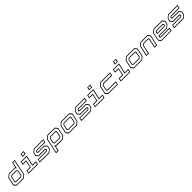

<svg xmlns="http://www.w3.org/2000/svg" viewBox="1014 -3958 7355 7355"><g transform="rotate(-45 4691.0 -280.5)"><path d="M496.5 0H109L27 -103L98 -437L223.5 -540H563L571 -530.5L617.5 -750H759L621.5 -103ZM486.5 -29.5 595 -118.5 723 -720.5H642L587.5 -464.5L550.5 -511H231L126.5 -425L61.5 -118.5L132 -29.5ZM463.5 -110.5H189L150.5 -158.5L199 -385.5L254 -430H519.5L567 -369.5L522.5 -158.5ZM458 -141.5 495 -172 534.5 -358.5 503 -399H262L225 -368L183.5 -172L207.5 -141.5Z M1053 -618.5 1080.5 -750H1241.5L1214 -618.5ZM1092 -646.5H1186L1203 -724.5H1109ZM755 0 785 -141.5H971.5L1026 -398.5H839.5L869.5 -540H1197L1112.5 -141.5H1299.5L1269.5 0ZM791 -30H1245.5L1263 -111H1074L1159 -510.5H893L876 -429.5H1061L993.5 -111H808.5Z M1367 0 1397 -141.5H1845L1880.5 -171L1858.5 -199.5H1507.5L1426.5 -302.5L1455 -437L1580 -540H2091.5L2061.5 -398.5H1618.5L1583 -369.5L1606 -340.5H1956L2037 -237.5L2008.5 -103L1883.5 0ZM1403.5 -31H1877L1981 -117L2004.5 -225.5L1936 -311H1583L1550 -354L1556.5 -384.5L1610 -429H2038L2055.5 -510H1587.5L1482.5 -423.5L1459.5 -315L1526 -230.5H1879L1914 -186.5L1907.5 -156.5L1854 -112H1420.5Z M2056.5 189 2189.5 -437 2314.5 -540H2720.5L2801.5 -437L2730.5 -103L2605.5 0H2247.5L2240.5 -10L2198 189ZM2093 159H2174L2224.5 -78.5L2261 -32H2599L2705.5 -119.5L2769.5 -422.5L2700.5 -510H2324.5L2216 -420.5ZM2293 -113 2244.5 -173.5 2288.5 -381 2347.5 -429H2643L2680 -382.5L2632.5 -159.5L2576 -113ZM2308.5 -141.5H2567L2604 -172L2645.5 -368L2621.5 -399H2353.5L2316.5 -368L2277 -181.5Z M2936.5 0 2855.5 -103 2926.5 -437 3051.5 -540H3497L3578 -437L3507 -103L3382 0ZM2960 -30H3373.5L3479.5 -117.5L3544.5 -422.5L3475.5 -510H3060.5L2954 -422L2889.5 -119.5ZM3017.5 -111 2979 -159.5 3026.5 -382 3083.5 -429H3418L3455 -382.5L3407.5 -157.5L3350.5 -111ZM3035.5 -141.5H3343L3380 -172L3422 -368L3398 -398.5H3090.5L3053.5 -368L3011.5 -172Z M3615 0 3645 -141.5H4093L4128.5 -171L4106.5 -199.5H3755.5L3674.5 -302.5L3703 -437L3828 -540H4339.5L4309.5 -398.5H3866.5L3831 -369.5L3854 -340.5H4204L4285 -237.5L4256.5 -103L4131.5 0ZM3651.5 -31H4125L4229 -117L4252.5 -225.5L4184 -311H3831L3798 -354L3804.5 -384.5L3858 -429H4286L4303.5 -510H3835.5L3730.5 -423.5L3707.5 -315L3774 -230.5H4127L4162 -186.5L4155.5 -156.5L4102 -112H3668.5Z M4658 -618.5 4685.5 -750H4846.5L4819 -618.5ZM4697 -646.5H4791L4808 -724.5H4714ZM4360 0 4390 -141.5H4576.5L4631 -398.5H4444.5L4474.5 -540H4802L4717.5 -141.5H4904.5L4874.5 0ZM4396 -30H4850.5L4868 -111H4679L4764 -510.5H4498L4481 -429.5H4666L4598.5 -111H4413.5Z M5070 0 4989 -103 5060 -437 5185 -540H5713.5L5683.5 -398.5H5224L5187 -368L5145 -172L5169 -141.5H5628.5L5598.5 0ZM5093.5 -30H5575L5592 -111H5151L5112.5 -159.5L5160 -382.5L5217 -429.5H5659.5L5677 -510.5H5194L5087.5 -422.5L5022.5 -118.5Z M6052 -618.5 6079.5 -750H6240.5L6213 -618.5ZM6091 -646.5H6185L6202 -724.5H6108ZM5754 0 5784 -141.5H5970.5L6025 -398.5H5838.5L5868.5 -540H6196L6111.5 -141.5H6298.5L6268.5 0ZM5790 -30H6244.5L6262 -111H6073L6158 -510.5H5892L5875 -429.5H6060L5992.5 -111H5807.5Z M6464 0 6383 -103 6454 -437 6579 -540H7024.5L7105.5 -437L7034.5 -103L6909.5 0ZM6487.5 -30H6901L7007 -117.5L7072 -422.5L7003 -510H6588L6481.5 -422L6417 -119.5ZM6545 -111 6506.5 -159.5 6554 -382 6611 -429H6945.5L6982.5 -382.5L6935 -157.5L6878 -111ZM6563 -141.5H6870.5L6907.5 -172L6949.5 -368L6925.5 -398.5H6618L6581 -368L6539 -172Z M7137.5 0 7230.5 -437 7355.5 -540H7736L7817 -437L7724 0H7583L7661.5 -368L7637.5 -398.5H7394L7357 -368L7278.5 0ZM7174.5 -30H7255L7330 -382L7387 -429H7657.5L7694.5 -382.5L7619.5 -30H7700.5L7784 -422.5L7714.5 -510H7364.5L7258 -422Z M8524 -540 8605 -437 8574.5 -294.5 8450 -191.5H8031.5L8027 -172L8051 -141.5H8535L8505 0H7952L7871 -103L7942 -437L8067 -540ZM8502.5 -510H8075L7967 -420.5L7902.5 -117.5L7972 -29.5H8479.5L8496.5 -110.5H8029L7992 -157.5L8005.5 -220.5H8442.5L8547 -306.5L8571.5 -422.5ZM8445 -429 8482 -382.5 8472.5 -337 8426 -298H8022L8039.5 -380.5L8098 -429ZM8425 -398.5H8106L8069 -368L8060.5 -328H8420L8445.5 -349L8449.5 -368Z M8642 0 8672 -141.5H9120L9155.5 -171L9133.5 -199.5H8782.5L8701.5 -302.5L8730 -437L8855 -540H9366.5L9336.5 -398.5H8893.5L8858 -369.5L8881 -340.5H9231L9312 -237.5L9283.5 -103L9158.5 0ZM8678.5 -31H9152L9256 -117L9279.5 -225.5L9211 -311H8858L8825 -354L8831.5 -384.5L8885 -429H9313L9330.5 -510H8862.5L8757.5 -423.5L8734.5 -315L8801 -230.5H9154L9189 -186.5L9182.5 -156.5L9129 -112H8695.5Z"/></g></svg>

Font: Tourney Expanded Light
Style: Italic
Weight: 300
Width: 7
Italic angle: -12°
Designer: Tyler Finck
Foundry: Etcetera Type Co
Version: Version 1.010; ttfautohint (v1.8.3)